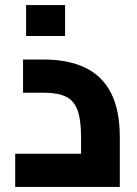

<svg xmlns="http://www.w3.org/2000/svg" viewBox="-20 -738 540 758"><path d="M40 0V-131H400L300 -45V-196Q300 -265 286 -303Q272 -341 240 -356.5Q208 -372 152 -372H71V-503H152Q249 -503 316 -471Q383 -439 418 -371.5Q453 -304 453 -196V0ZM83 -596V-718H237V-596Z"/></svg>

Font: Cairo ExtraBold
Style: Regular
Weight: 800
Designer: Mohamed Gaber, Accademia di Belle Arti di Urbino
Foundry: Kief Type Foundry, Accademia di Belle Arti di Urbino
Version: Version 3.117